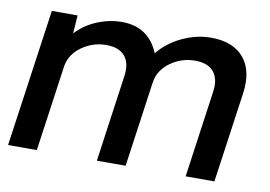

<svg xmlns="http://www.w3.org/2000/svg" viewBox="-64 -655 1065 756"><g transform="rotate(10 468.5 -277.5)"><path d="M723 -555Q812 -555 855 -503.5Q898 -452 885 -361L834 0H719L768 -348Q775 -399 751.5 -427Q728 -455 677 -455Q623 -455 578.5 -423Q534 -391 527 -340L479 0H364L413 -348Q420 -399 396.5 -427Q373 -455 322 -455Q268 -455 223.5 -423Q179 -391 172 -340L124 0H9L87 -550H190L185 -477Q217 -513 266.5 -534Q316 -555 367 -555Q474 -555 515 -456Q551 -501 608 -528Q665 -555 723 -555Z"/></g></svg>

Font: Oakes Grotesk Medium
Style: Italic
Weight: 500
Italic angle: -8°
Designer: Samuel Oakes
Foundry: Samuel Oakes
Version: Version 1.000;PS 001.000;hotconv 1.0.88;makeotf.lib2.5.64775